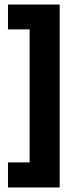

<svg xmlns="http://www.w3.org/2000/svg" viewBox="-20 -720 343 843"><path d="M242 103H110V-686H242ZM242 103H15V-7H242ZM242 -591H15V-700H242Z"/></svg>

Font: Bricolage Grotesque 24pt SemiCondensed
Style: Bold
Weight: 700
Width: 4
Designer: Mathieu Triay
Foundry: Atelier Triay
Version: Version 1.001;gftools[0.9.33.dev8+g029e19f]